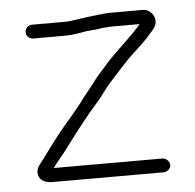

<svg xmlns="http://www.w3.org/2000/svg" viewBox="-42 -525 576 568"><g transform="rotate(-5 246.0 -241.0)"><path d="M72 -427H166C189.9 -427 210.3 -431.4 232 -435L256 -437C270 -438.2 275.9 -441 290 -441C296 -441.7 301.7 -442 307 -442H389C387.7 -440 386.3 -438.3 385 -437C358.4 -406.6 316.6 -370.4 288 -340C269.1 -317.3 251 -300.2 235 -277C221.3 -259.2 208.3 -244.6 195 -226C179.1 -205.3 162.6 -186.1 146.5 -167.5C117.6 -134.2 91.8 -97.7 65 -62C57.6 -52.2 47.1 -41.5 50.5 -24.5C54.1 -6.6 71 1 92 1H422C432.5 1 443 -8.4 443 -19C443 -29.5 432.5 -40 422 -40H99C115.1 -62.6 133.3 -81.5 149 -104C179.7 -144.9 212.2 -187.7 247 -226C260.8 -242.5 274.8 -263.5 290 -280C311.1 -302.6 328.5 -323.5 352 -347C372.4 -366.3 400.6 -390.8 416 -410C422 -416 427 -422 431 -428C447.9 -453.4 426 -483 403 -483H307C286.4 -483 271 -479.7 252 -478C222.4 -475.7 195.4 -468 166 -468H72C60.3 -468 51 -459 51 -447.5C51 -436 60.3 -427 72 -427Z"/></g></svg>

Font: HoneyBee
Style: SeLit
Weight: 300
Foundry: Cannot Into Space Fonts
Version: Version 0.89